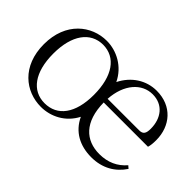

<svg xmlns="http://www.w3.org/2000/svg" viewBox="-80 -811 1110 1110"><g transform="rotate(45 475.0 -256.0)"><path d="M294 -16C192 -16 127 -102 127 -255C127 -407 192 -494 294 -495C398 -495 462 -405 462 -252C462 -100 398 -16 294 -16ZM294 14C375 14 456 -27 498 -109C537 -26 612 14 706 14C796 14 863 -26 906 -91L890 -105C849 -57 795 -32 726 -32C614 -32 535 -103 533 -261H895C900 -277 902 -297 902 -321C902 -438 826 -526 702 -526C617 -526 542 -478 501 -396C460 -482 375 -526 294 -526C170 -526 50 -434 50 -255C50 -76 168 14 294 14ZM534 -292C542 -418 612 -495 700 -495C785 -495 833 -431 833 -346C833 -309 824 -292 792 -292Z"/></g></svg>

Font: Source Han Serif CN Light
Style: Regular
Weight: 300
Designer: Ryoko NISHIZUKA 西塚涼子 (kana & ideographs); Frank Grießhammer (Latin, Greek & Cyrillic); Wenlong ZHANG 张文龙 (bopomofo); San
Foundry: Adobe
Version: Version 2.003;hotconv 1.1.1;makeotfexe 2.6.0